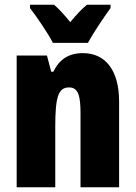

<svg xmlns="http://www.w3.org/2000/svg" viewBox="-20 -786 569 806"><path d="M202 -606H349C370 -645 416 -714 444 -752V-766H345C325 -750 302 -726 275 -693C249 -725 227 -749 207 -766H106V-752C132 -719 185 -641 202 -606ZM328 -563C269 -563 229 -537 204 -485H195L177 -553H50V0H212V-253C212 -378 224 -419 270 -419C310 -419 318 -381 318 -308V0H480V-360C480 -489 424 -563 328 -563Z"/></svg>

Font: Noto Sans Myanmar ExtraCondensed Black
Style: Regular
Weight: 900
Width: 2
Designer: Monotype Design Team
Foundry: Monotype Imaging Inc.
Version: Version 2.107